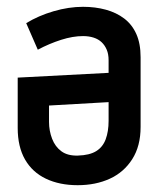

<svg xmlns="http://www.w3.org/2000/svg" viewBox="-20 -531 464 564"><path d="M299 -354V-317L32 -303V-155Q32 -100 53.5 -62.5Q75 -25 115 -6Q155 13 208 13Q261 13 302.5 -6Q344 -25 368.5 -63.5Q393 -102 393 -158V-363Q393 -403 380.5 -431Q368 -459 345 -476.5Q322 -494 291 -502.5Q260 -511 224 -511Q182 -511 137.5 -498Q93 -485 57 -463L91 -385Q125 -403 159.5 -414Q194 -425 224 -425Q241 -425 255 -420.5Q269 -416 278.5 -407Q288 -398 293.5 -385Q299 -372 299 -354ZM124 -173V-221L299 -231V-176Q299 -145 290.5 -122Q282 -99 262.5 -87Q243 -75 209 -74Q179 -73 160.5 -86.5Q142 -100 133 -123.5Q124 -147 124 -173Z"/></svg>

Font: Advent Pro SemiBold
Style: Regular
Weight: 600
Designer: VivaRado, Andreas Kalpakidis
Foundry: VivaRado, Andreas Kalpakidis
Version: Version 3.000